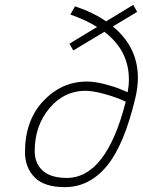

<svg xmlns="http://www.w3.org/2000/svg" viewBox="-20 -762 588 791"><path d="M548 -442Q548 -403 538 -360Q492 -165 420 -78Q348 9 247 9Q162 9 122.5 -31.5Q83 -72 83 -135Q83 -266 158.5 -346Q234 -426 338 -426Q371 -426 413 -415Q455 -404 480 -393L506 -382Q511 -409 511 -435Q511 -554 410 -631L282 -554L266 -582L380 -651Q331 -681 270 -702L289 -736Q364 -711 417 -674L529 -742L545 -713L445 -653Q548 -568 548 -442ZM332 -388Q244 -388 183.5 -316Q123 -244 123 -139Q123 -89 156 -59Q189 -29 255 -29Q418 -29 498 -343Q461 -361 411.5 -374.5Q362 -388 332 -388Z"/></svg>

Font: Titillium Web ExtraLight
Style: Italic
Weight: 275
Italic angle: -13°
Version: Version 1.002;PS 57.000;hotconv 1.0.70;makeotf.lib2.5.55311